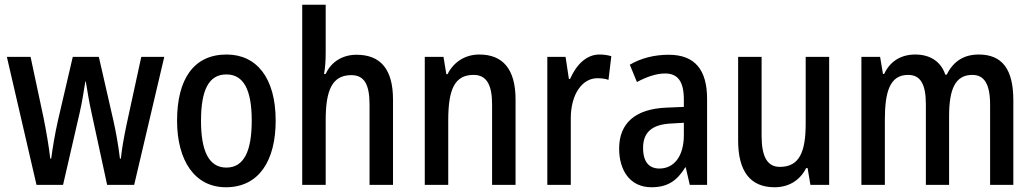

<svg xmlns="http://www.w3.org/2000/svg" viewBox="-20 -780 4361 810"><path d="M366 -305 432 0H546L673 -540H576L513 -250C502 -197 493 -145 490 -111H486C479 -170 468 -229 458 -273L397 -540H287L225 -274C212 -217 202 -156 196 -111H192C186 -164 175 -227 164 -282L109 -540H9L134 0H246L316 -304C326 -347 334 -398 340 -436H342C348 -400 356 -349 366 -305Z M1143 -271C1143 -452 1062 -550 936 -550C797 -550 727 -446 727 -271C727 -102 802 10 933 10C1073 10 1143 -103 1143 -271ZM828 -270C828 -399 860 -466 935 -466C1009 -466 1042 -399 1042 -271C1042 -142 1009 -73 935 -73C861 -73 828 -143 828 -270Z M1354 -558V-760H1255V0H1354V-273C1354 -401 1382 -463 1462 -463C1516 -463 1539 -425 1539 -339V0H1638V-360C1638 -486 1587 -549 1484 -549C1427 -549 1378 -521 1354 -468H1347C1352 -494 1354 -525 1354 -558Z M2002 -550C1945 -550 1895 -521 1868 -467H1863L1851 -540H1772V0H1871V-273C1871 -405 1899 -464 1978 -464C2033 -464 2056 -422 2056 -339V0H2155V-360C2155 -489 2101 -550 2002 -550Z M2509 -550C2453 -550 2411 -506 2385 -447H2380L2366 -540H2289V0H2388V-281C2388 -382 2436 -450 2500 -450C2518 -450 2534 -448 2547 -443L2559 -543C2542 -548 2525 -550 2509 -550Z M2801 -549C2739 -549 2683 -534 2637 -507L2667 -434C2709 -456 2748 -470 2786 -470C2839 -470 2865 -437 2865 -360V-329L2793 -326C2662 -321 2592 -262 2592 -153C2592 -60 2639 10 2728 10C2796 10 2836 -17 2871 -74H2873L2890 0H2963V-363C2963 -485 2912 -549 2801 -549ZM2812 -259 2865 -262V-210C2865 -120 2823 -69 2762 -69C2719 -69 2693 -96 2693 -156C2693 -220 2728 -255 2812 -259Z M3478 -540H3379V-259C3379 -138 3352 -76 3270 -76C3217 -76 3193 -119 3193 -207V-540H3094V-188C3094 -61 3142 10 3248 10C3305 10 3354 -17 3381 -71H3387L3399 0H3478Z M4109 -550C4047 -550 4002 -522 3974 -465H3968C3951 -516 3909 -550 3841 -550C3782 -550 3735 -522 3710 -468H3705L3693 -540H3614V0H3713V-274C3713 -391 3733 -464 3811 -464C3862 -464 3886 -427 3886 -340V0H3984V-290C3984 -404 4010 -464 4082 -464C4132 -464 4157 -426 4157 -338V0H4255V-357C4255 -488 4208 -550 4109 -550Z"/></svg>

Font: Noto Sans Thai Looped Condensed Medium
Style: Regular
Weight: 500
Width: 3
Designer: Sasikarn Vongin, Ben Mitchell
Foundry: The Fontpad Ltd
Version: Version 1.001